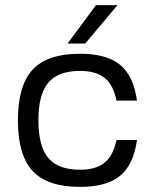

<svg xmlns="http://www.w3.org/2000/svg" viewBox="-20 -720 605 750"><path d="M435 -173H515Q502 -77 449.5 -33.5Q397 10 293 10Q165 10 107.5 -52Q50 -114 50 -250Q50 -386 107.5 -448Q165 -510 293 -510Q397 -510 449.5 -466.5Q502 -423 515 -327H435Q423 -388 389 -415.5Q355 -443 293 -443Q207 -443 168.5 -397Q130 -351 130 -250Q130 -149 168.5 -103Q207 -57 293 -57Q355 -57 388.5 -84.5Q422 -112 435 -173ZM244 -550 355 -700H439L313 -550Z"/></svg>

Font: Fivo Sans
Style: Regular
Weight: 400
Designer: Alexander Slobzheninov
Foundry: Alexander Slobzheninov
Version: 1.0